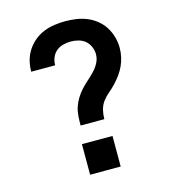

<svg xmlns="http://www.w3.org/2000/svg" viewBox="-110 -832 821 922"><g transform="rotate(-15 300.0 -371.5)"><path d="M241 -240Q241 -263 242.5 -286Q244 -309 251 -330.5Q258 -352 270 -371.5Q282 -391 297.5 -408Q313 -425 330 -440Q347 -455 363 -471.5Q379 -488 390 -508.5Q401 -529 401 -552Q401 -571 393 -589.5Q385 -608 370.5 -620Q356 -632 337 -637Q318 -642 299 -642Q280 -642 261 -637Q242 -632 227.5 -620Q213 -608 205.5 -590Q198 -572 198 -553V-551H79V-554Q79 -582 86.5 -608.5Q94 -635 109 -657.5Q124 -680 145.5 -697.5Q167 -715 192 -725Q217 -735 244.5 -739Q272 -743 299 -743Q326 -743 353.5 -739Q381 -735 406.5 -724.5Q432 -714 453.5 -696.5Q475 -679 489.5 -656Q504 -633 511.5 -606Q519 -579 519 -552Q519 -529 514 -506.5Q509 -484 499.5 -463.5Q490 -443 476.5 -424.5Q463 -406 447.5 -389.5Q432 -373 414.5 -358.5Q397 -344 383.5 -326Q370 -308 364.5 -285.5Q359 -263 359 -240ZM224 0V-152H376V0Z"/></g></svg>

Font: Iosevka Book
Style: Bold
Weight: 700
Designer: Belleve Invis
Foundry: Belleve Invis
Version: Version 28.0.7; ttfautohint (v1.8.3)